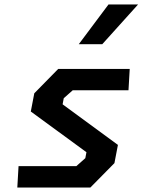

<svg xmlns="http://www.w3.org/2000/svg" viewBox="-20 -834 660 854"><path d="M57 0H382L489 -108.5L504.5 -189.5L258.5 -370L263.5 -397L303.5 -432.5H551.5L557 -527.5H239L132.5 -419L117 -338L364.5 -157L359.5 -130.5L319.5 -95H62.5ZM330.5 -637.5 462.5 -814H594L435 -637.5Z"/></svg>

Font: Monaspace Krypton SemiBold
Style: Italic
Weight: 600
Italic angle: -11°
Designer: Riley Cran & the Lettermatic Team
Foundry: Lettermatic
Version: Version 1.101 (Monaspace Krypton)